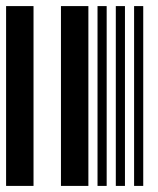

<svg xmlns="http://www.w3.org/2000/svg" viewBox="-20 -610 520 630"><path d="M0 0V-590H90V0ZM180 0V-590H270V0ZM300 0V-590H330V0ZM360 0V-590H390V0ZM420 0V-590H450V0Z"/></svg>

Font: Libre Barcode 39
Style: Regular
Weight: 400
Version: Version 1.005; ttfautohint (v1.8.3)